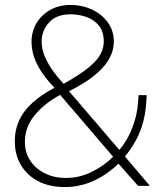

<svg xmlns="http://www.w3.org/2000/svg" viewBox="-20 -754 673 779"><path d="M267 -734Q312 -734 352 -715.8Q392 -697.5 417 -663.8Q442 -630 442 -583Q442 -569 436.8 -548.2Q431.5 -527.5 414 -501.2Q396.5 -475 359.8 -445.2Q323 -415.5 260 -384L464 -146Q476 -158 493.8 -187.5Q511.5 -217 526 -262.5Q540.5 -308 542 -368H575Q573.5 -309.5 562.5 -265.5Q551.5 -221.5 532.2 -186.2Q513 -151 487 -119L588 0H540L461 -90Q410 -42 355.8 -18.5Q301.5 5 243 5Q181 5 135.5 -18.5Q90 -42 65 -84Q40 -126 40 -182Q40 -227 57.5 -265.2Q75 -303.5 110.8 -336.2Q146.5 -369 201 -398Q170.5 -429.5 149.8 -460.2Q129 -491 118.5 -522Q108 -553 108 -585Q108 -626.5 128.2 -660.2Q148.5 -694 184.2 -714Q220 -734 267 -734ZM267 -696Q208.5 -696 178.8 -662.5Q149 -629 149 -586Q149 -553 163.2 -521.5Q177.5 -490 195.2 -466Q213 -442 223 -431L238 -414Q306 -452 341 -481.2Q376 -510.5 388.5 -535.5Q401 -560.5 401 -585Q401 -626.5 380.8 -650.8Q360.5 -675 329.8 -685.5Q299 -696 267 -696ZM224 -369Q159.5 -334 120.2 -286Q81 -238 81 -178Q81 -134.5 103 -101.8Q125 -69 162.5 -50.5Q200 -32 247 -32Q302 -32 351.5 -56.2Q401 -80.5 439 -118Z"/></svg>

Font: Public Sans Thin
Style: Regular
Weight: 100
Designer: The Public Sans project authors (U.S. Web Design System). Libre Franklin designed by Pablo Impallari and Rodrigo Fuenzal
Version: Version 1.008